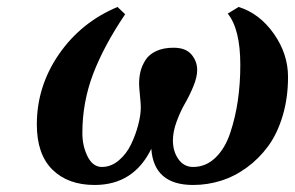

<svg xmlns="http://www.w3.org/2000/svg" viewBox="-20 -522 848 552"><path d="M479 -384.8Q514.2 -384.8 530.5 -365.2Q546.9 -345.7 546.9 -320.8Q546.9 -300.3 535.9 -273.7Q524.9 -247.1 512 -224.9Q499 -202.6 488 -173.1Q477.1 -143.6 477.1 -118.2Q477.1 -86.9 492.9 -64.5Q508.8 -42 535.2 -42Q571.8 -42 599.4 -68.6Q627 -95.2 641.8 -139.6Q656.7 -184.1 663.8 -232.9Q670.9 -281.7 670.9 -335Q670.9 -438 634.8 -482.9L666 -502Q726.1 -483.4 767.1 -425.3Q808.1 -367.2 808.1 -300.8Q808.1 -240.7 792.7 -189.2Q777.3 -137.7 751 -101.8Q724.6 -65.9 689.5 -40.3Q654.3 -14.6 615.2 -2.4Q576.2 9.8 535.2 9.8Q422.4 9.8 415 -94.2Q364.3 9.8 252 9.8Q175.3 9.8 130.6 -34.4Q85.9 -78.6 85.9 -164.1Q85.9 -273.9 149.4 -366Q212.9 -458 317.9 -502L339.8 -481Q279.3 -391.6 248 -310.1Q216.8 -228.5 216.8 -139.2Q216.8 -102.1 231.9 -72Q247.1 -42 272.9 -42Q299.3 -42 321.5 -60.8Q343.8 -79.6 356.9 -107.2Q370.1 -134.8 377.4 -163.1Q384.8 -191.4 384.8 -213.9Q384.8 -223.1 382.3 -248Q379.9 -272.9 379.9 -280.8Q379.9 -300.3 384 -316.9Q388.2 -333.5 398.4 -349.6Q408.7 -365.7 429.2 -375.2Q449.7 -384.8 479 -384.8Z"/></svg>

Font: Linguistics Pro
Style: Bold Italic
Weight: 700
Italic angle: -12°
Designer: Stefan Peev, Context Ltd
Foundry: Stefan Peev, Context Ltd
Version: Version 001.000